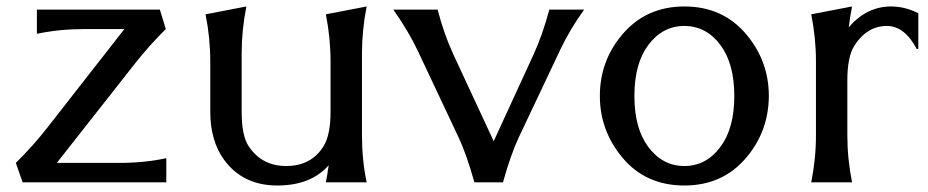

<svg xmlns="http://www.w3.org/2000/svg" viewBox="-20 -567 2885 597"><path d="M50.3 0 29.3 -60.5Q84 -114.7 127.4 -170.4L366.7 -476.6H241.2Q164.6 -476.6 94.7 -461.9V-537.1H477.1L495.6 -476.6Q444.3 -426.3 397.5 -366.7L156.7 -60.5H350.6Q430.7 -60.5 497.1 -75.2V0Z M1120.1 0H993.2Q998.5 -26.9 1002 -53.2Q946.8 9.8 842.3 9.8Q736.3 9.8 677.7 -68.8Q633.8 -128.4 633.8 -219.7V-376Q633.8 -449.2 619.1 -522.5L746.1 -546.9Q731.4 -473.6 731.4 -400.4V-219.7Q731.4 -145.5 752.9 -112.8Q793.9 -50.8 869.6 -50.8Q948.2 -50.8 986.3 -112.8Q1007.8 -147.9 1007.8 -219.7V-376Q1007.8 -449.2 993.2 -522.5L1120.1 -546.9Q1105.5 -473.6 1105.5 -400.4V-146.5Q1105.5 -68.8 1120.1 0Z M1455.1 0Q1430.2 -88.4 1406.2 -139.2L1278.3 -410.6Q1251 -468.3 1203.1 -537.1H1340.8Q1360.4 -460.9 1389.6 -397.9L1515.1 -127.9L1639.2 -397.9Q1666.5 -457 1688 -537.1H1796.4Q1752.4 -476.6 1721.2 -410.6L1592.8 -139.2Q1568.8 -88.4 1543.9 0Z M2220.2 -426.8Q2175.8 -486.3 2107.9 -486.3Q2040 -486.3 1995.6 -426.8Q1952.6 -369.1 1952.6 -268.6Q1952.6 -168 1995.6 -110.4Q2040 -50.8 2107.9 -50.8Q2175.8 -50.8 2220.2 -110.4Q2263.2 -168 2263.2 -268.6Q2263.2 -369.1 2220.2 -426.8ZM2107.9 9.8Q1987.8 9.8 1915.5 -76.7Q1845.2 -160.6 1845.2 -268.6Q1845.2 -377.9 1915.5 -460.4Q1989.3 -546.9 2107.9 -546.9Q2227.5 -546.9 2300.3 -460.4Q2370.6 -377 2370.6 -268.6Q2370.1 -159.2 2300.3 -76.7Q2227.1 9.8 2107.9 9.8Z M2502.4 0Q2517.1 -73.2 2517.1 -146.5V-376Q2517.1 -449.2 2502.4 -522.5L2629.4 -546.9Q2623 -514.6 2619.1 -481.9Q2674.3 -546.9 2751 -546.9Q2793.5 -546.9 2835.4 -525.9V-414.6H2830.6Q2792.5 -486.3 2737.8 -486.3Q2675.3 -486.3 2636.2 -424.3Q2614.7 -390.1 2614.7 -317.4V-146.5Q2614.7 -73.2 2629.4 0Z"/></svg>

Font: Classica
Style: Book
Weight: 400
Version: Version 1.001